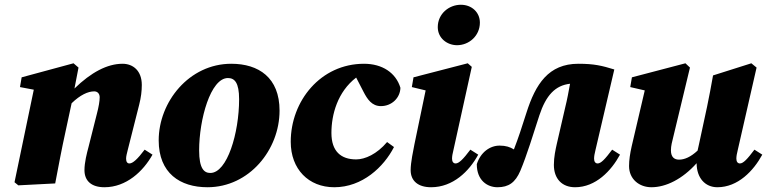

<svg xmlns="http://www.w3.org/2000/svg" viewBox="-20 -771 3224 807"><path d="M212 0C226 -73 239 -144 255 -216L281 -337C317 -372 350 -387 376 -387C389 -387 399 -378 399 -362C399 -347 395 -322 387 -292L352 -153C345 -127 335 -88 335 -56C335 -10 365 16 419 16C511 16 582 -51 621 -121L588 -142C558 -102 538 -84 524 -84C515 -84 510 -91 510 -104C510 -114 513 -125 517 -141L565 -331C573 -362 576 -389 576 -414C576 -474 539 -503 495 -503C431 -503 363 -467 293 -399L310 -487L289 -505L71 -446L64 -405L122 -394L41 -5L57 8Z M852 16C1028 16 1155 -142 1155 -306C1155 -445 1067 -503 952 -503C775 -503 647 -343 647 -181C647 -43 737 16 852 16ZM864 -44C838 -44 817 -62 817 -139C817 -269 865 -443 938 -443C966 -443 985 -424 985 -354C985 -212 935 -44 864 -44Z M1385 16C1503 16 1593 -69 1636 -153L1607 -174C1564 -123 1514 -101 1477 -101C1413 -101 1373 -135 1373 -212C1373 -290 1399 -385 1477 -445L1508 -385C1524 -354 1543 -325 1581 -325C1627 -325 1662 -360 1663 -402C1644 -465 1587 -503 1510 -503C1328 -503 1202 -347 1202 -175C1202 -60 1277 16 1385 16Z M1706 -56C1706 -10 1738 16 1792 16C1884 16 1952 -51 1990 -121L1957 -142C1927 -102 1909 -84 1895 -84C1886 -84 1880 -91 1880 -104C1880 -114 1882 -125 1886 -141L1963 -490L1946 -505L1718 -446L1711 -405L1769 -391L1722 -165C1717 -139 1706 -88 1706 -56ZM1901 -581C1951 -581 1997 -620 1997 -676C1997 -719 1963 -751 1917 -751C1867 -751 1820 -713 1820 -657C1820 -610 1860 -581 1901 -581Z M2071 16C2118 16 2146 -4 2167 -53C2194 -117 2222 -209 2247 -286C2275 -371 2314 -412 2376 -419C2370 -386 2364 -353 2356 -321L2320 -165C2315 -142 2308 -111 2308 -78C2308 -20 2342 16 2397 16C2484 16 2549 -53 2586 -121L2553 -142C2523 -102 2506 -84 2492 -84C2483 -84 2477 -91 2477 -104C2477 -114 2479 -125 2483 -141L2562 -479C2510 -495 2477 -503 2411 -503C2285 -503 2231 -417 2193 -298C2174 -238 2158 -189 2140 -143C2124 -153 2106 -159 2080 -159C2039 -159 2000 -131 1984 -81C1984 -12 2029 16 2071 16Z M2995 16C3082 16 3147 -53 3184 -121L3151 -142C3121 -102 3104 -84 3090 -84C3081 -84 3075 -91 3075 -104C3075 -114 3077 -125 3081 -141L3160 -487L3138 -505L2977 -454C2969 -409 2961 -366 2952 -323L2918 -165C2916 -156 2914 -147 2912 -138C2883 -111 2857 -100 2834 -100C2816 -100 2800 -109 2800 -139C2800 -158 2805 -176 2810 -196L2880 -487L2861 -505L2636 -446L2629 -405L2690 -391L2635 -156C2628 -125 2624 -98 2624 -73C2624 -18 2667 16 2718 16C2779 16 2848 -18 2908 -85C2908 -23 2944 16 2995 16Z"/></svg>

Font: Source Serif Pro Black
Style: Italic
Weight: 900
Italic angle: -12°
Designer: Frank Grießhammer
Foundry: Adobe Systems Incorporated
Version: Version 3.001;hotconv 1.0.111;makeotfexe 2.5.65597